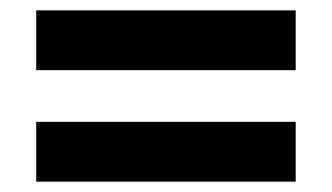

<svg xmlns="http://www.w3.org/2000/svg" viewBox="-20 -457 640 370"><path d="M549.8 -321.8H49.8V-437H549.8ZM549.8 -106.9H49.8V-222.2H549.8Z"/></svg>

Font: Kadwa
Style: Regular
Weight: 400
Designer: Sol Matas
Foundry: Sol Matas
Version: Version 1.000;PS 001.000;hotconv 1.0.70;makeotf.lib2.5.58329